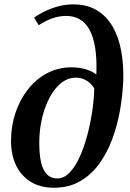

<svg xmlns="http://www.w3.org/2000/svg" viewBox="-20 -851 598 880"><path d="M227 9.5Q166 9.5 122 -17Q78 -43.5 54.2 -92Q30.5 -140.5 30.5 -205.5Q30.5 -273 50.8 -333.5Q71 -394 108 -441.2Q145 -488.5 196 -515.5Q247 -542.5 308 -542.5Q343 -542.5 374.2 -533Q405.5 -523.5 421.5 -509.5Q424.5 -582.5 415.8 -634Q407 -685.5 388.8 -717.2Q370.5 -749 343.8 -763.5Q317 -778 284 -778Q253 -778 223.2 -768.2Q193.5 -758.5 157.5 -735.5L136 -770Q162.5 -788.5 192.5 -802.2Q222.5 -816 253.2 -823.5Q284 -831 314.5 -831Q379.5 -831 424.2 -803.8Q469 -776.5 496.5 -728.5Q524 -680.5 535.5 -617.8Q547 -555 545 -484.5Q542.5 -418 530.5 -348.2Q518.5 -278.5 495 -214.8Q471.5 -151 434.8 -100.2Q398 -49.5 346.5 -20Q295 9.5 227 9.5ZM242.5 -33Q273 -33 299 -60Q325 -87 345.2 -131.8Q365.5 -176.5 380 -231Q394.5 -285.5 402.8 -341.5Q411 -397.5 412 -445Q403.5 -460.5 390.5 -471.8Q377.5 -483 361.5 -489Q345.5 -495 326.5 -495Q297.5 -495 272.2 -479Q247 -463 226.5 -434.5Q206 -406 191 -368.2Q176 -330.5 168 -286.5Q160 -242.5 160 -195.5Q160 -142.5 168.5 -106.2Q177 -70 195.5 -51.5Q214 -33 242.5 -33Z"/></svg>

Font: Merriweather 72pt SemiBold
Style: Italic
Weight: 600
Italic angle: -7.8°
Version: Version 2.101